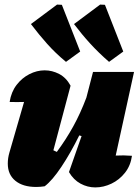

<svg xmlns="http://www.w3.org/2000/svg" viewBox="-20 -809 613 838"><path d="M281 -58 336 -215 326 -218Q288 -141 248 -81Q208 -21 175 4Q156 7 138 7Q80 7 47 -20Q14 -47 14 -95Q14 -119 21 -143L85 -364Q54 -363 22 -364Q29 -408 52.5 -438.5Q76 -469 108.5 -485.5Q141 -502 175 -502Q208 -502 238.5 -486Q269 -470 288 -435L213 -153Q220 -149 228 -146Q268 -200 299.5 -257Q331 -314 357 -383L386 -495H565L485 -130Q519 -132 556 -129Q550 -86 525.5 -55Q501 -24 466.5 -7.5Q432 9 396 9Q362 9 331.5 -7.5Q301 -24 281 -58ZM268 -539Q222 -577 185.5 -618Q149 -659 115 -704L229 -789L250 -788L330 -584ZM456 -539Q411 -578 374 -618.5Q337 -659 303 -704L417 -789L438 -788L518 -584Z"/></svg>

Font: Piazzolla Black
Style: Italic
Weight: 900
Italic angle: -11.3°
Designer: Juan Pablo del Peral
Foundry: Huerta Tipografica
Version: Version 1.330